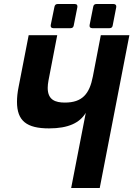

<svg xmlns="http://www.w3.org/2000/svg" viewBox="-20 -935 664 955"><path d="M245.1 -794.9H331.1C339.8 -794.9 345.2 -799.3 346.7 -808.1L364.7 -898.9C366.7 -908.7 362.3 -915 352.1 -915H266.6C257.8 -915 252.9 -910.2 251 -901.9L232.4 -811C230.5 -801.3 234.9 -794.9 245.1 -794.9ZM438.5 -794.9H524.9C533.7 -794.9 539.1 -799.3 540.5 -808.1L558.1 -898.9C560.1 -908.7 554.7 -915 544.9 -915H459.5C450.7 -915 445.3 -910.6 443.8 -901.9L425.8 -811C423.8 -801.3 428.2 -794.9 438.5 -794.9ZM334 0H476.1L623.5 -759.8H481.4L441.9 -554.7C425.3 -468.3 389.6 -424.8 302.7 -424.8C255.9 -424.8 217.3 -437.5 217.3 -498C217.3 -509.8 218.8 -521 221.2 -534.7L264.6 -759.8H122.6L72.3 -501.5C66.9 -475.1 64.5 -450.2 64.5 -428.7C64.5 -333.5 112.8 -296.4 224.1 -296.4C320.3 -296.4 377 -324.2 406.7 -374Z"/></svg>

Font: Hack
Style: Bold Oblique
Weight: 700
Italic angle: -12°
Monospace: yes
Designer: Christopher Simpkins
Foundry: Christopher Simpkins
Version: Version 2.010